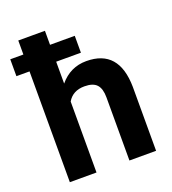

<svg xmlns="http://www.w3.org/2000/svg" viewBox="-155 -853 856 955"><g transform="rotate(-20 272.5 -375.0)"><path d="M322.8 -586.4H191.9V-470.7Q248 -538.1 333 -538.1Q504.9 -538.1 507.3 -338.4V0H366.2V-334.5Q366.2 -379.9 346.7 -401.6Q327.1 -423.3 281.7 -423.3Q219.7 -423.3 191.9 -375.5V0H50.8V-586.4H-18.6V-675.8H50.8V-750H191.9V-675.8H322.8Z"/></g></svg>

Font: Robotiche
Style: Bold
Weight: 700
Designer: Google
Version: Version 2.001150; 2014